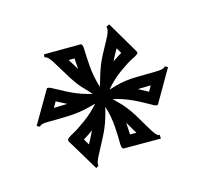

<svg xmlns="http://www.w3.org/2000/svg" viewBox="-46 -703 411 385"><g transform="rotate(10 159.5 -510.0)"><path d="M46.9 -505.4Q46.9 -508.5 55.2 -508.5Q57.6 -508.5 71.5 -507.6Q85.4 -506.6 97.2 -506.6Q117.2 -506.6 139.4 -511.2L125.5 -517.1Q107.9 -522.9 87.9 -535.9L54.4 -558.1Q41 -567.4 35.2 -567.1H33.9L31.7 -566.4L29.3 -572.3L98.4 -605H99.6Q103 -605 107.8 -595.1Q112.5 -585.2 123.7 -565.3Q134.8 -545.4 151.1 -527.8L148.9 -543Q145.5 -563 145.3 -580.6Q145.3 -591.1 146.5 -608Q147.7 -625 147.7 -630.9Q147.7 -645 143.1 -648.4L147.7 -654.3L210.9 -610.8Q213.4 -608.4 213.4 -607.4Q213.4 -604 205.7 -594.6Q198 -585.2 187.5 -566.4Q177 -547.6 171.1 -525.4L182.9 -535.9Q197.8 -548.8 220.7 -560.1L257.8 -578.1Q272 -585.2 272 -590.6H278.8L272 -513.7Q272 -510.3 264.9 -510.3Q262.5 -510.3 248.4 -511.4Q234.4 -512.5 222.7 -512.5Q200.4 -512.5 180.4 -507.8L193.4 -503.2Q210.9 -497.3 231 -484.4L264.2 -461.9Q277.8 -452.6 283.7 -452.6Q284.9 -452.6 284.8 -453.2Q284.7 -453.9 285.9 -453.9L289.6 -446.8L219.2 -414.1H218Q214.6 -414.1 209.8 -424.6Q205.1 -435.1 194.6 -454.2Q184.1 -473.4 168.7 -490.2L171.1 -477.3Q174.6 -457.3 174.6 -440.9Q174.6 -429.2 173.5 -411.1Q172.4 -393.1 172.4 -388.2Q172.4 -374 175.8 -371.8L172.4 -366L107.9 -409.4Q106.7 -410.6 106.7 -412.8Q106.7 -416.3 114.3 -426.3Q121.8 -436.3 131.8 -454.5Q141.8 -472.7 147.7 -492.7L136 -483.2Q120.8 -470.2 97.9 -458.5Q75 -446.8 60.9 -440.4Q46.9 -434.1 46.9 -428.2H39.8ZM80.1 -569.8 101.1 -555.9 101.8 -555.4 91.1 -575ZM170.7 -609.6 170.4 -606.2Q169.2 -590.8 169.2 -582.5Q175.8 -594 181.4 -602.1ZM251 -548.3 231.2 -538.6 226.8 -536.4Q237.5 -536.1 250 -535.2ZM239.3 -449.7 217.8 -464.4 215.6 -465.8Q222.7 -453.1 227.1 -444.1ZM149.4 -410.2 149.7 -412.6Q150.6 -428.5 150.6 -439Q143.8 -426.8 137.9 -418.2ZM92.5 -482.7Q82 -482.9 69.8 -483.6L68.8 -483.9L67.6 -470L86.9 -479.7Z"/></g></svg>

Font: itsadzokeS01
Style: Regular
Weight: 600
Width: 6
Version: Version 0.46